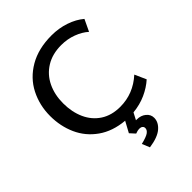

<svg xmlns="http://www.w3.org/2000/svg" viewBox="-257 -829 1204 1204"><g transform="rotate(-45 345.0 -226.5)"><path d="M507 128Q507 167 471 198Q435 229 357 240L336 189Q386 177 404 164Q422 151 422 134Q422 123 414 116.5Q406 110 391 110Q378 110 357 118L326 84L365 12Q263 3 192.5 -47Q122 -97 87.5 -174Q53 -251 53 -341Q53 -436 94 -516.5Q135 -597 217.5 -645Q300 -693 417 -693Q481 -693 538.5 -673.5Q596 -654 636 -620L599 -542Q567 -571 519 -589Q471 -607 417 -607Q338 -607 281.5 -572Q225 -537 196 -476.5Q167 -416 167 -340Q167 -263 194.5 -202Q222 -141 275.5 -106Q329 -71 405 -71Q521 -71 610 -152L644 -76Q605 -41 553 -17.5Q501 6 439 12L415 58H422Q458 58 482.5 78Q507 98 507 128Z"/></g></svg>

Font: Martel Sans SemiBold
Style: Regular
Weight: 600
Designer: Dan Reynolds and Mathieu Réguer
Foundry: Dan Reynolds and Mathieu Réguer
Version: Version 1.002; ttfautohint (v1.1) -l 5 -r 5 -G 72 -x 0 -D la